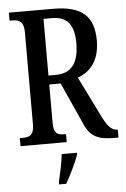

<svg xmlns="http://www.w3.org/2000/svg" viewBox="-61 -758 673 1023"><g transform="rotate(-5 275.0 -246.5)"><path d="M26 0H273V-43H263C228 -43 207 -51 207 -109V-314H268L369 -90C401 -16 445 0 531 0H550V-43H546C515 -43 493 -71 467 -124L362 -337C426 -360 480 -414 480 -526C480 -655 416 -714 263 -714H26V-671H43C74 -671 102 -662 102 -604V-109C102 -51 75 -43 43 -43H26ZM247 -362H207V-665H254C335 -665 370 -617 370 -521C370 -418 332 -362 247 -362ZM213 208V221H251C275 179 308 113 322 71V61H241C236 109 223 164 213 208Z"/></g></svg>

Font: Noto Serif Khmer ExtraCondensed Medium
Style: Regular
Weight: 500
Width: 2
Designer: Danh Hong and the Monotype Design Team
Foundry: Monotype Imaging Inc.
Version: Version 2.004